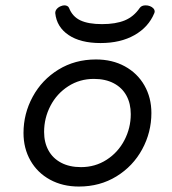

<svg xmlns="http://www.w3.org/2000/svg" viewBox="-20 -683 640 714"><path d="M555.2 -640.1Q555.2 -637.7 553.7 -633.8Q532.2 -582 480.2 -552.5Q428.2 -522.9 354 -522.9Q279.3 -522.9 235.1 -552.7Q190.9 -582.5 185.5 -633.8Q185.1 -642.6 191.2 -649.7Q197.3 -656.7 206.5 -660.2Q213.4 -663.1 219.7 -663.1Q225.6 -663.1 230.2 -660.6Q234.9 -658.2 236.8 -653.3Q249.5 -621.1 279.1 -607.2Q308.6 -593.3 359.4 -593.3Q410.6 -593.3 444.1 -607.2Q477.5 -621.1 499.5 -653.3Q506.3 -663.1 521.5 -663.1Q530.3 -663.1 537.6 -660.2Q545.4 -657.2 550.3 -651.9Q555.2 -646.5 555.2 -640.1ZM543 -262.7Q543 -190.9 508.8 -127.9Q474.6 -64.9 413.1 -27.1Q351.6 10.7 273.4 10.7Q212.9 10.7 166 -14.9Q119.1 -40.5 93.3 -85.9Q67.4 -131.3 67.4 -188.5Q67.4 -260.3 101.6 -323.2Q135.7 -386.2 197.3 -424.1Q258.8 -461.9 336.9 -461.9Q397.5 -461.9 444.3 -436.3Q491.2 -410.6 517.1 -365.2Q543 -319.8 543 -262.7ZM144 -192.4Q144 -153.3 160.2 -123.8Q176.3 -94.2 207.3 -77.9Q238.3 -61.5 281.2 -61.5Q334 -61.5 376.5 -88.9Q418.9 -116.2 442.6 -161.6Q466.3 -207 466.3 -258.8Q466.3 -297.9 450.2 -327.4Q434.1 -356.9 403.1 -373.3Q372.1 -389.6 329.1 -389.6Q276.4 -389.6 233.9 -362.3Q191.4 -335 167.7 -289.6Q144 -244.1 144 -192.4Z"/></svg>

Font: Courier Prime
Style: Italic
Weight: 400
Italic angle: -10°
Designer: Alan Dague-Greene
Foundry: Quote-Unquote Apps
Version: Version 3.018